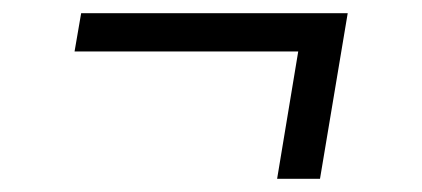

<svg xmlns="http://www.w3.org/2000/svg" viewBox="-20 -389 640 291"><path d="M400 -118 432 -311H93L103 -369H507L465 -118Z"/></svg>

Font: Iosevka Etoile Light
Style: Italic
Weight: 300
Italic angle: -9°
Designer: Belleve Invis
Foundry: Belleve Invis
Version: Version 22.1.2; ttfautohint (v1.8.4)